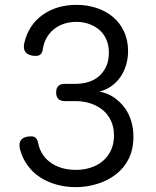

<svg xmlns="http://www.w3.org/2000/svg" viewBox="-20 -760 640 790"><path d="M80 -583Q97 -657 155 -698.5Q213 -740 295 -740Q338 -740 376.5 -727.5Q415 -715 444 -691Q473 -667 490 -631Q507 -595 507 -550Q507 -522 499.5 -495Q492 -468 477 -445.5Q462 -423 439.5 -406.5Q417 -390 389 -383Q423 -377 449 -359Q475 -341 493 -316.5Q511 -292 520 -261.5Q529 -231 529 -198Q529 -146 510 -107.5Q491 -69 457.5 -43Q424 -17 380.5 -3.5Q337 10 291 10Q250 10 212.5 -0.5Q175 -11 145 -30.5Q115 -50 93.5 -79.5Q72 -109 62 -147Q56 -172 68 -185.5Q80 -199 108 -199Q120 -199 127 -192.5Q134 -186 137 -172Q142 -145 156 -124Q170 -103 191 -89Q212 -75 237.5 -68Q263 -61 291 -61Q324 -61 352.5 -70Q381 -79 402.5 -97Q424 -115 436.5 -141.5Q449 -168 449 -203Q449 -237 436.5 -263.5Q424 -290 402.5 -307.5Q381 -325 352.5 -334.5Q324 -344 291 -344H247Q229 -344 220 -353Q211 -362 211 -380Q211 -397 220 -406Q229 -415 246 -415H293Q317 -415 341.5 -422Q366 -429 385 -444.5Q404 -460 416 -484.5Q428 -509 428 -544Q428 -573 418 -596.5Q408 -620 390 -636Q372 -652 347.5 -661Q323 -670 295 -670Q239 -670 201.5 -639.5Q164 -609 156 -557Q154 -543 147 -536.5Q140 -530 127 -530Q99 -530 86.5 -544Q74 -558 80 -583Z"/></svg>

Font: Maple Mono NL Light
Style: Regular
Weight: 300
Monospace: yes
Designer: subframe7536
Version: Version 7.000